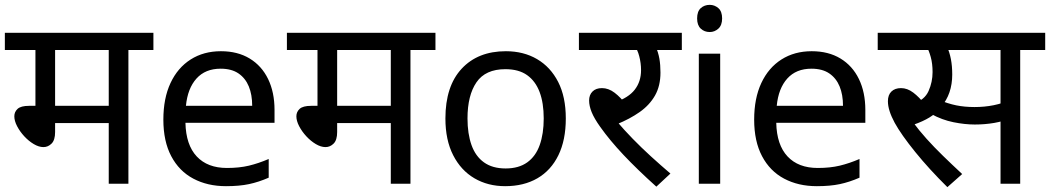

<svg xmlns="http://www.w3.org/2000/svg" viewBox="-20 -757 4326 791"><path d="M509 -551V0H428V-250H207V-213Q207 -180 192.5 -165.5Q178 -151 159 -151Q140 -151 119 -163.5Q98 -176 80 -195.5Q62 -215 50.5 -237Q39 -259 39 -278Q39 -296 52.5 -308.5Q66 -321 100 -321H126V-551H0V-622H612V-551ZM428 -551H207V-321H428Z M890 -546Q959 -546 1008.5 -516Q1058 -486 1084.5 -431.5Q1111 -377 1111 -304V-251H744Q746 -160 790.5 -112.5Q835 -65 915 -65Q966 -65 1005.5 -74.5Q1045 -84 1087 -102V-25Q1046 -7 1006 1.5Q966 10 911 10Q835 10 776.5 -21Q718 -52 685.5 -113.5Q653 -175 653 -264Q653 -352 682.5 -415Q712 -478 765.5 -512Q819 -546 890 -546ZM889 -474Q826 -474 789.5 -433.5Q753 -393 746 -321H1019Q1019 -367 1005 -401Q991 -435 962.5 -454.5Q934 -474 889 -474Z M1671 -551V0H1590V-250H1369V-213Q1369 -180 1354.5 -165.5Q1340 -151 1321 -151Q1302 -151 1281 -163.5Q1260 -176 1242 -195.5Q1224 -215 1212.5 -237Q1201 -259 1201 -278Q1201 -296 1214.5 -308.5Q1228 -321 1262 -321H1288V-551H1162V-622H1774V-551ZM1590 -551H1369V-321H1590Z M2311 -269Q2311 -180 2280.5 -117.5Q2250 -55 2194 -22.5Q2138 10 2061 10Q1990 10 1934.5 -22.5Q1879 -55 1847 -117.5Q1815 -180 1815 -269Q1815 -402 1882 -474Q1949 -546 2064 -546Q2137 -546 2192.5 -513.5Q2248 -481 2279.5 -419.5Q2311 -358 2311 -269ZM1906 -269Q1906 -206 1922.5 -159.5Q1939 -113 1974 -88Q2009 -63 2063 -63Q2117 -63 2152 -88Q2187 -113 2203.5 -159.5Q2220 -206 2220 -269Q2220 -333 2203 -378Q2186 -423 2151.5 -447.5Q2117 -472 2062 -472Q1980 -472 1943 -418Q1906 -364 1906 -269Z M2649 -551 2681 -566Q2692 -541 2696.5 -515.5Q2701 -490 2701 -458Q2701 -403 2678.5 -363.5Q2656 -324 2615.5 -295.5Q2575 -267 2521 -245L2523 -255Q2551 -222 2586.5 -185.5Q2622 -149 2661.5 -113Q2701 -77 2742 -42L2684 12Q2605 -59 2548.5 -119Q2492 -179 2453 -234Q2428 -269 2417.5 -295Q2407 -321 2407 -343Q2407 -366 2421 -380Q2435 -394 2460 -394Q2487 -394 2512 -375Q2537 -356 2562 -323L2512 -335Q2569 -354 2595 -387.5Q2621 -421 2621 -468Q2621 -497 2613.5 -525.5Q2606 -554 2595 -565L2640 -551H2365V-622H2789V-551Z M2947 -536V0H2859V-536ZM2904 -737Q2924 -737 2939.5 -723.5Q2955 -710 2955 -681Q2955 -653 2939.5 -639Q2924 -625 2904 -625Q2882 -625 2867 -639Q2852 -653 2852 -681Q2852 -710 2867 -723.5Q2882 -737 2904 -737Z M3324 -546Q3393 -546 3442.5 -516Q3492 -486 3518.5 -431.5Q3545 -377 3545 -304V-251H3178Q3180 -160 3224.5 -112.5Q3269 -65 3349 -65Q3400 -65 3439.5 -74.5Q3479 -84 3521 -102V-25Q3480 -7 3440 1.5Q3400 10 3345 10Q3269 10 3210.5 -21Q3152 -52 3119.5 -113.5Q3087 -175 3087 -264Q3087 -352 3116.5 -415Q3146 -478 3199.5 -512Q3253 -546 3324 -546ZM3323 -474Q3260 -474 3223.5 -433.5Q3187 -393 3180 -321H3453Q3453 -367 3439 -401Q3425 -435 3396.5 -454.5Q3368 -474 3323 -474Z M3883 14Q3808 -60 3750.5 -131Q3693 -202 3666 -251Q3652 -277 3645 -299Q3638 -321 3638 -340Q3638 -366 3652.5 -380Q3667 -394 3692 -394Q3718 -394 3742.5 -375.5Q3767 -357 3791 -326L3744 -331Q3789 -345 3805.5 -382Q3822 -419 3822 -460Q3822 -495 3814.5 -522Q3807 -549 3798 -564L3839 -551H3596V-622H4013V-551H3847L3881 -566Q3892 -542 3897.5 -513.5Q3903 -485 3903 -450Q3903 -410 3891.5 -376.5Q3880 -343 3857 -317L3853 -310Q3835 -289 3809 -273Q3783 -257 3743 -243L3741 -254Q3766 -220 3797 -185.5Q3828 -151 3865 -115Q3902 -79 3944 -40ZM3996 -244Q3955 -244 3908 -253.5Q3861 -263 3817 -287L3844 -347Q3885 -330 3919.5 -323Q3954 -316 3995 -316Q4036 -316 4073.5 -323.5Q4111 -331 4149 -348V-272Q4114 -257 4075.5 -250.5Q4037 -244 3996 -244ZM4102 0V-551H3992V-622H4286V-551H4183V0Z"/></svg>

Font: hindi115
Style: Book
Weight: 400
Designer: Jelle Bosma - Monotype Design Team
Foundry: Monotype Imaging Inc.
Version: Version 2.003